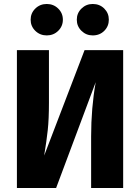

<svg xmlns="http://www.w3.org/2000/svg" viewBox="-20 -945 703 965"><path d="M438 0V-259Q438 -402 461 -532L262 0H65V-693H226V-429Q226 -346 220 -291Q214 -236 202 -163L405 -693H599V0ZM296 -846Q296 -813 272.5 -790Q249 -767 215 -767Q181 -767 157.5 -790Q134 -813 134 -846Q134 -879 157.5 -902Q181 -925 215 -925Q249 -925 272.5 -902Q296 -879 296 -846ZM527 -846Q527 -813 504 -790Q481 -767 446 -767Q413 -767 389.5 -790Q366 -813 366 -846Q366 -879 389.5 -902Q413 -925 446 -925Q481 -925 504 -902Q527 -879 527 -846Z"/></svg>

Font: Fira Sans BGR
Style: Bold
Weight: 700
Designer: bBox Type GmbH & Carrois Corporate GbR & Edenspiekermann AG
Foundry: bBox Type GmbH & Carrois Corporate GbR & Edenspiekermann AG
Version: Version 4.301